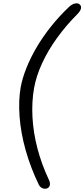

<svg xmlns="http://www.w3.org/2000/svg" viewBox="-20 -794 514 1171"><path d="M273 352Q260 360 243.5 355.5Q227 351 217 333Q167 230 137 124Q107 18 99.5 -81.5Q92 -181 106 -261Q116 -316 141 -379Q166 -442 204 -506.5Q242 -571 292 -633.5Q342 -696 400 -751Q420 -770 439 -773Q458 -776 467 -766Q476 -758 474 -743.5Q472 -729 452 -708Q383 -639 327.5 -562Q272 -485 236.5 -407.5Q201 -330 188 -258Q173 -174 178 -80Q183 14 208 110Q233 206 277 300Q286 318 284.5 331.5Q283 345 273 352Z"/></svg>

Font: Edu VIC WA NT Beginner Medium
Style: Regular
Weight: 500
Designer: Tina and Corey Anderson
Foundry: Google for Education
Version: Version 1.003